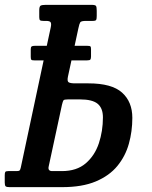

<svg xmlns="http://www.w3.org/2000/svg" viewBox="-70 -770 626 790"><path d="M-2 -66Q8 -66 10.8 -68.8Q13.5 -71.5 15.5 -80.5L109.5 -521.5H72.5Q61 -521.5 58.8 -524.2Q56.5 -527 56.5 -536.5V-567.5Q56.5 -576 60 -578.8Q63.5 -581.5 73.5 -581.5H122.5L139 -658.5Q142 -673 138.2 -678.5Q134.5 -684 119.5 -684H108.5Q98 -684 94.8 -686.8Q91.5 -689.5 91.5 -699.5V-727Q91.5 -743.5 97.2 -746.8Q103 -750 118 -750H307Q322 -750 325 -745.5Q328 -741 328 -725.5V-704.5Q328 -692.5 325.8 -688.2Q323.5 -684 311.5 -684H284Q264 -684 260.2 -678.2Q256.5 -672.5 252.5 -653.5L237 -581.5H289Q299.5 -581.5 302 -579Q304.5 -576.5 304.5 -567.5V-538Q304.5 -529 302 -525.2Q299.5 -521.5 287.5 -521.5H224L209.5 -454.5Q205.5 -435.5 212.8 -431.2Q220 -427 240 -427H294Q390 -427 432.2 -389Q474.5 -351 474.5 -285Q474.5 -229.5 460.2 -178.5Q446 -127.5 413 -87.2Q380 -47 324.2 -23.5Q268.5 0 185.5 0H-30.5Q-42.5 0 -46.5 -3.2Q-50.5 -6.5 -50.5 -19V-48.5Q-50.5 -59 -48.2 -62.5Q-46 -66 -36 -66ZM209.5 -361Q194 -361 191.2 -357.2Q188.5 -353.5 185 -339L130.5 -86Q125.5 -66 145 -66H184.5Q245.5 -66 282.8 -98Q320 -130 336.8 -180.5Q353.5 -231 353.5 -287Q353.5 -325 331.8 -343Q310 -361 259 -361Z"/></svg>

Font: Besley* Condensed Medium
Style: Italic
Weight: 500
Width: 3
Italic angle: -13°
Designer: Owen Earl
Foundry: indestructible type*
Version: Version 3.000; ttfautohint (v1.8.3)